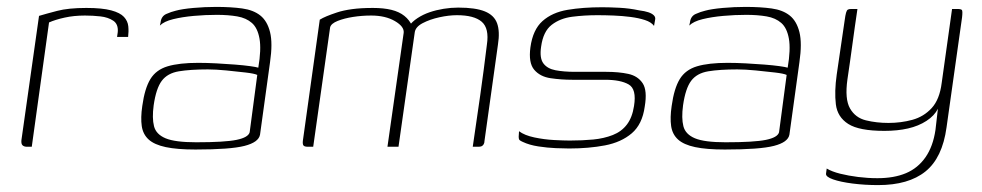

<svg xmlns="http://www.w3.org/2000/svg" viewBox="-20 -425 2843 556"><path d="M72 0H58Q50 0 45.5 -4Q41 -8 42 -19L93 -379Q113 -385 145.5 -393.5Q178 -402 230 -402Q276 -402 302 -395Q328 -388 339 -376Q350 -364 351.5 -349Q353 -334 351 -318H319L321 -332Q323 -355 308 -365Q293 -375 271 -377.5Q249 -380 226 -380Q194 -380 167 -374Q140 -368 122 -360Z M546 8Q493 8 460 1Q427 -6 410.5 -21Q394 -36 390.5 -60Q387 -84 392 -118Q399 -169 415.5 -196Q432 -223 465.5 -233Q499 -243 554 -243Q579 -243 607 -241.5Q635 -240 660.5 -238Q686 -236 704 -233.5Q722 -231 728 -229Q737 -282 731.5 -313Q726 -344 709.5 -358.5Q693 -373 667 -377.5Q641 -382 608 -382Q575 -382 541.5 -379Q508 -376 481.5 -369.5Q455 -363 443 -351L445 -360Q447 -378 461.5 -384.5Q476 -391 489 -394Q507 -399 540 -402Q573 -405 606 -405Q649 -405 681.5 -400.5Q714 -396 734 -380Q754 -364 762 -332Q770 -300 762 -245L733 -35Q729 -13 688 -2.5Q647 8 546 8ZM548 -13Q631 -13 665 -20Q699 -27 703 -42L725 -208Q717 -212 691.5 -215Q666 -218 635.5 -221Q605 -224 582 -224Q531 -224 498 -218.5Q465 -213 448.5 -191Q432 -169 425 -120Q420 -83 426 -59.5Q432 -36 459.5 -24.5Q487 -13 548 -13Z M872 0Q862 0 859 -3.5Q856 -7 857 -17L906 -368Q914 -373 926 -378Q938 -383 956 -389Q974 -395 999.5 -398.5Q1025 -402 1060 -402Q1091 -402 1113.5 -396.5Q1136 -391 1151 -379Q1166 -367 1174 -349H1164Q1173 -362 1189 -372.5Q1205 -383 1224 -389.5Q1243 -396 1264.5 -399.5Q1286 -403 1307 -403Q1357 -403 1384 -392Q1411 -381 1419.5 -357.5Q1428 -334 1422 -296L1383 -17Q1383 -11 1380.5 -7Q1378 -3 1374.5 -1.5Q1371 0 1365 0H1349Q1360 -74 1370.5 -148Q1381 -222 1390 -296Q1397 -343 1375 -362Q1353 -381 1303 -381Q1280 -381 1252.5 -375Q1225 -369 1204 -358Q1183 -347 1181 -331L1134 0H1102L1149 -330Q1151 -348 1123.5 -364Q1096 -380 1055 -380Q1028 -380 1002.5 -376Q977 -372 958 -364.5Q939 -357 936 -346L887 0Z M1628 5Q1614 5 1589.5 4Q1565 3 1539 -1Q1513 -5 1494 -14Q1487 -17 1484.5 -19.5Q1482 -22 1482 -28.5Q1482 -35 1483 -45Q1499 -33 1527.5 -27Q1556 -21 1584.5 -19.5Q1613 -18 1630 -18Q1667 -18 1698 -21Q1729 -24 1754.5 -34Q1780 -44 1795.5 -64.5Q1811 -85 1816 -118Q1824 -167 1800.5 -180.5Q1777 -194 1732 -194H1637Q1605 -194 1574.5 -198.5Q1544 -203 1527 -223Q1510 -243 1516 -288Q1523 -339 1551 -364Q1579 -389 1623.5 -396.5Q1668 -404 1724 -404Q1745 -404 1774 -402.5Q1803 -401 1831 -395Q1847 -393 1857.5 -389.5Q1868 -386 1873.5 -380.5Q1879 -375 1877 -367L1874 -350Q1866 -361 1847.5 -367Q1829 -373 1805.5 -376Q1782 -379 1757 -380Q1732 -381 1710 -381Q1672 -381 1637 -376.5Q1602 -372 1577.5 -353Q1553 -334 1547 -290Q1542 -257 1553.5 -241.5Q1565 -226 1589 -221.5Q1613 -217 1644 -217H1735Q1772 -217 1799.5 -211Q1827 -205 1841 -184Q1855 -163 1847 -116Q1840 -65 1809.5 -39Q1779 -13 1732 -4Q1685 5 1628 5Z M2079 8Q2026 8 1993 1Q1960 -6 1943.5 -21Q1927 -36 1923.5 -60Q1920 -84 1925 -118Q1932 -169 1948.5 -196Q1965 -223 1998.5 -233Q2032 -243 2087 -243Q2112 -243 2140 -241.5Q2168 -240 2193.5 -238Q2219 -236 2237 -233.5Q2255 -231 2261 -229Q2270 -282 2264.5 -313Q2259 -344 2242.5 -358.5Q2226 -373 2200 -377.5Q2174 -382 2141 -382Q2108 -382 2074.5 -379Q2041 -376 2014.5 -369.5Q1988 -363 1976 -351L1978 -360Q1980 -378 1994.5 -384.5Q2009 -391 2022 -394Q2040 -399 2073 -402Q2106 -405 2139 -405Q2182 -405 2214.5 -400.5Q2247 -396 2267 -380Q2287 -364 2295 -332Q2303 -300 2295 -245L2266 -35Q2262 -13 2221 -2.5Q2180 8 2079 8ZM2081 -13Q2164 -13 2198 -20Q2232 -27 2236 -42L2258 -208Q2250 -212 2224.5 -215Q2199 -218 2168.5 -221Q2138 -224 2115 -224Q2064 -224 2031 -218.5Q1998 -213 1981.5 -191Q1965 -169 1958 -120Q1953 -83 1959 -59.5Q1965 -36 1992.5 -24.5Q2020 -13 2081 -13Z M2523 111Q2484 111 2449 106.5Q2414 102 2392.5 94.5Q2371 87 2372 78L2374 63Q2389 72 2413 78Q2437 84 2465 87.5Q2493 91 2521 91Q2569 91 2603.5 76.5Q2638 62 2660 30.5Q2682 -1 2689 -49L2696 -110Q2686 -90 2663 -75Q2640 -60 2609.5 -53Q2579 -46 2541 -46Q2468 -46 2436.5 -66Q2405 -86 2400.5 -123Q2396 -160 2403 -209L2426 -366Q2428 -381 2430 -388Q2432 -395 2435 -397Q2438 -399 2445 -399H2463Q2459 -373 2455.5 -347.5Q2452 -322 2448.5 -297Q2445 -272 2441.5 -246.5Q2438 -221 2434 -195Q2426 -138 2441.5 -111Q2457 -84 2487.5 -76.5Q2518 -69 2553 -69Q2589 -69 2622 -78Q2655 -87 2678 -112Q2701 -137 2707 -185L2737 -399H2752Q2763 -399 2765.5 -396Q2768 -393 2766 -375L2721 -56Q2709 32 2660 71.5Q2611 111 2523 111Z"/></svg>

Font: Genos ExtraLight
Style: Italic
Weight: 250
Italic angle: -8°
Designer: Robert E. Leuschke
Foundry: Robert E. Leuschke
Version: Version 1.010